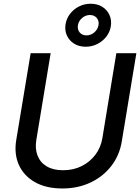

<svg xmlns="http://www.w3.org/2000/svg" viewBox="-20 -1018 765 1049"><path d="M320.3 11.7Q231.4 11.7 170.7 -22.9Q109.9 -57.6 83 -117.4Q56.2 -177.2 68.8 -253.4L147.5 -727.5H256.8L178.7 -254.9Q170.4 -205.1 185.3 -167.5Q200.2 -129.9 235.6 -108.9Q271 -87.9 324.7 -87.9Q381.3 -87.9 426.8 -110.8Q472.2 -133.8 501.5 -173.1Q530.8 -212.4 539.1 -262.2L615.7 -727.5H725.1L645.5 -246.1Q633.3 -169.9 588.6 -111.8Q543.9 -53.7 475.1 -21Q406.2 11.7 320.3 11.7ZM448.2 -762.7Q411.6 -762.7 384.8 -779.5Q357.9 -796.4 345.2 -824.7Q332.5 -853 338.4 -887.2Q343.8 -918 363.3 -943.1Q382.8 -968.3 412.1 -982.9Q441.4 -997.6 475.1 -997.6Q511.7 -997.6 538.6 -981Q565.4 -964.4 578.1 -936Q590.8 -907.7 585.4 -873.5Q580.1 -842.3 560.3 -817.1Q540.5 -792 511.2 -777.3Q481.9 -762.7 448.2 -762.7ZM452.6 -824.7Q476.1 -824.7 494.9 -840.6Q513.7 -856.4 518.1 -879.9Q522.5 -903.3 508.8 -919.7Q495.1 -936 471.2 -936Q447.8 -936 428.7 -919.9Q409.7 -903.8 405.8 -880.4Q401.9 -856.9 415.3 -840.8Q428.7 -824.7 452.6 -824.7Z"/></svg>

Font: Inter 24pt Medium
Style: Italic
Weight: 500
Italic angle: -9.3988°
Designer: Rasmus Andersson
Foundry: rsms
Version: Version 4.001;git-66647c0bb